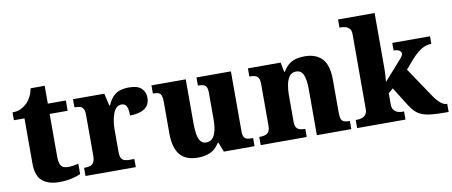

<svg xmlns="http://www.w3.org/2000/svg" viewBox="-67 -1036 3118 1323"><g transform="rotate(-10 1491.5 -375.0)"><path d="M254 10Q182 10 139 -25.5Q96 -61 96 -149V-464H22V-519Q60 -519 86.5 -534Q113 -549 128 -565Q142 -580 154.5 -604Q167 -628 174 -661H272V-536H398V-464H272V-165Q272 -122 285 -102Q298 -82 334 -82Q354 -82 372.5 -85Q391 -88 407 -92V-19Q390 -11 351 -0.5Q312 10 254 10Z M441 0V-57H445Q468 -57 484 -62Q500 -67 509 -82.5Q518 -98 518 -129V-411Q518 -441 510.5 -455.5Q503 -470 488 -474.5Q473 -479 451 -479H448V-536H667L687 -450H692Q707 -485 727 -507Q747 -529 775 -539Q803 -549 843 -549Q901 -549 928 -523.5Q955 -498 955 -458Q955 -406 917.5 -381.5Q880 -357 816 -357Q816 -385 812 -403.5Q808 -422 798.5 -432Q789 -442 770 -442Q748 -442 733.5 -427Q719 -412 710.5 -387.5Q702 -363 698 -335.5Q694 -308 694 -285V-124Q694 -95 702 -80.5Q710 -66 725 -61.5Q740 -57 759 -57H793V0Z M1227 10Q1142 10 1101.5 -39Q1061 -88 1061 -189V-407Q1061 -436 1056 -451.5Q1051 -467 1038 -473Q1025 -479 1000 -479H997V-536H1237V-226Q1237 -183 1242.5 -151Q1248 -119 1262 -101Q1276 -83 1301 -83Q1328 -83 1345 -101Q1362 -119 1370 -152.5Q1378 -186 1378 -231V-418Q1378 -446 1370 -459Q1362 -472 1348 -475.5Q1334 -479 1316 -479H1312V-536H1553V-119Q1553 -90 1560.5 -77Q1568 -64 1582 -60.5Q1596 -57 1614 -57H1624V0H1409L1383 -67H1378Q1353 -25 1315.5 -7.5Q1278 10 1227 10Z M1667 0V-57H1670Q1693 -57 1709 -62Q1725 -67 1734 -81.5Q1743 -96 1743 -125V-415Q1743 -442 1735 -456Q1727 -470 1712 -474.5Q1697 -479 1675 -479H1672V-536H1901L1914 -469H1919Q1936 -498 1956.5 -515.5Q1977 -533 2005 -541.5Q2033 -550 2071 -550Q2150 -550 2192.5 -504.5Q2235 -459 2235 -358V-128Q2235 -97 2241 -82Q2247 -67 2261 -62Q2275 -57 2297 -57H2301V0H2060V-322Q2060 -387 2045.5 -422Q2031 -457 1994 -457Q1965 -457 1948.5 -435.5Q1932 -414 1925 -379.5Q1918 -345 1918 -305V-122Q1918 -94 1926 -80.5Q1934 -67 1948.5 -62Q1963 -57 1985 -57H1989V0Z M2342 0V-57H2356Q2368 -57 2383.5 -61.5Q2399 -66 2411 -79.5Q2423 -93 2423 -120V-644Q2423 -670 2410.5 -682.5Q2398 -695 2382.5 -699Q2367 -703 2356 -703H2342V-760H2598V-377Q2598 -364 2597.5 -348.5Q2597 -333 2596 -318.5Q2595 -304 2594 -293.5Q2593 -283 2593 -279L2719 -421Q2726 -429 2729.5 -435Q2733 -441 2734 -445.5Q2735 -450 2735 -453Q2735 -466 2721 -474.5Q2707 -483 2682 -483V-536H2946V-483Q2929 -483 2912 -478.5Q2895 -474 2878 -464Q2861 -454 2843 -438.5Q2825 -423 2805 -401L2750 -337L2883 -139Q2910 -98 2933.5 -77.5Q2957 -57 2979 -57H2982V0H2968Q2909 0 2868.5 -3.5Q2828 -7 2800 -17.5Q2772 -28 2751.5 -47.5Q2731 -67 2711 -99L2631 -227L2598 -199V-122Q2598 -94 2610 -80Q2622 -66 2638 -61.5Q2654 -57 2664 -57H2680V0Z"/></g></svg>

Font: Noto Serif Thai ExtraBold
Style: Regular
Weight: 800
Version: Version 2.001